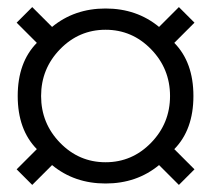

<svg xmlns="http://www.w3.org/2000/svg" viewBox="-20 -618 596 542"><path d="M71 -96 27 -140 84 -197Q30 -252 30 -347Q30 -442 84 -497L27 -554L71 -598L127 -542Q190 -594 278 -594Q366 -594 429 -542L485 -598L529 -554L472 -497Q526 -442 526 -347Q526 -252 472 -197L529 -140L485 -96L429 -152Q366 -100 278 -100Q190 -100 127 -152ZM149.5 -479Q96 -424 96 -347Q96 -270 149.5 -215Q203 -160 278 -160Q353 -160 406.5 -215Q460 -270 460 -347Q460 -424 406.5 -479Q353 -534 278 -534Q203 -534 149.5 -479Z"/></svg>

Font: Justus
Style: Versalitas
Weight: 400
Version: Version 001.001